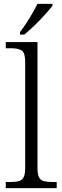

<svg xmlns="http://www.w3.org/2000/svg" viewBox="-20 -979 325 999"><path d="M10 0V-32H31Q60 -32 77.5 -36.5Q95 -41 103 -56.5Q111 -72 111 -105V-655Q111 -705 92.5 -716.5Q74 -728 36 -728H10V-760H175V-105Q175 -72 183 -56.5Q191 -41 208.5 -36.5Q226 -32 254 -32H275V0ZM84 -812Q99 -831 116 -857Q133 -883 148.5 -910Q164 -937 175 -959H253V-949Q240 -932 214 -903Q188 -874 158.5 -845.5Q129 -817 106 -799H84Z"/></svg>

Font: Noto Serif Tamil Light
Style: Regular
Weight: 300
Designer: Indian Type Foundry, Tom Grace, and the Monotype Design Team
Foundry: Monotype Imaging Inc.
Version: Version 2.004; ttfautohint (v1.8.4.7-5d5b)